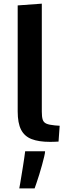

<svg xmlns="http://www.w3.org/2000/svg" viewBox="-20 -782 384 1065"><path d="M257.3 4.9Q194.8 4.9 155.3 -10.5Q115.7 -25.9 96.9 -62.5Q78.1 -99.1 78.1 -164.1V-752L211.9 -761.7V-162.6Q211.9 -134.3 216.8 -118.7Q221.7 -103 237.1 -96.2Q252.4 -89.4 284.2 -86.4Q291 -85.9 297.6 -85.4Q304.2 -85 311 -84.5L304.7 3.4Q288.1 4.4 277.3 4.6Q266.6 4.9 257.3 4.9ZM86.9 263.2Q88.9 253.9 92 235.1Q95.2 216.3 99.1 191.9Q103 167.5 107.2 142.3Q111.3 117.2 114.5 94.7Q117.7 72.3 119.6 57.1H230V58.1Q230 66.4 225.1 86.9Q220.2 107.4 213.1 133.5Q206.1 159.7 197.8 186Q189.5 212.4 182.4 233.2Q175.3 253.9 171.9 263.2Z"/></svg>

Font: Comme SemiBold
Style: Regular
Weight: 600
Version: Version 1.000;gftools[0.9.27]